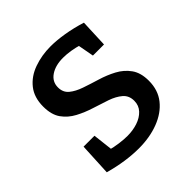

<svg xmlns="http://www.w3.org/2000/svg" viewBox="-153 -657 784 784"><g transform="rotate(-45 239.5 -265.0)"><path d="M154 -400Q154 -371 174 -354.5Q194 -338 226 -327Q258 -316 294.5 -305Q331 -294 363 -277Q395 -260 415.5 -231.5Q436 -203 436 -157Q436 -103 406.5 -66Q377 -29 326 -9.5Q275 10 212 10Q175 10 134 4Q93 -2 50 -14L57 -155H120L131 -60L121 -72Q143 -66 168.5 -62.5Q194 -59 215 -59Q246 -59 273.5 -68Q301 -77 318.5 -95.5Q336 -114 336 -141Q336 -171 315.5 -188.5Q295 -206 263 -217Q231 -228 195.5 -239Q160 -250 128 -267Q96 -284 76 -312Q56 -340 56 -387Q56 -440 83 -474Q110 -508 155 -524Q200 -540 251 -540Q286 -540 328.5 -533Q371 -526 416 -512L411 -391H347L332 -472L346 -456Q296 -471 254 -471Q210 -471 182 -452Q154 -433 154 -400Z"/></g></svg>

Font: Bitter Thin Medium
Style: Regular
Weight: 500
Version: Version 3.021